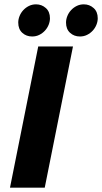

<svg xmlns="http://www.w3.org/2000/svg" viewBox="-20 -864 470 884"><path d="M26 0 156 -650H316L186 0ZM128 -696Q101 -696 82.5 -713Q64 -730 64 -760Q64 -775 70 -790Q76 -805 87 -817Q98 -829 113 -836.5Q128 -844 146 -844Q172 -844 191 -827Q210 -810 210 -780Q210 -765 204 -750Q198 -735 187 -723Q176 -711 161 -703.5Q146 -696 128 -696ZM348 -696Q321 -696 302.5 -713Q284 -730 284 -760Q284 -775 290 -790Q296 -805 307 -817Q318 -829 333 -836.5Q348 -844 366 -844Q392 -844 411 -827Q430 -810 430 -780Q430 -765 424 -750Q418 -735 407 -723Q396 -711 381 -703.5Q366 -696 348 -696Z"/></svg>

Font: mr_Source Sans Pro
Style: Italic
Weight: 900
Italic angle: -11°
Designer: Paul D. Hunt
Foundry: Adobe Systems Incorporated
Version: Version 1.076;July 10, 2024;FontCreator 11.5.0.2430 64-bit